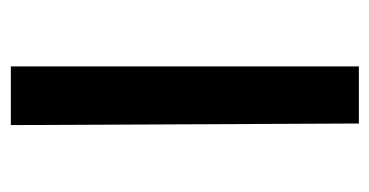

<svg xmlns="http://www.w3.org/2000/svg" viewBox="-188 -510 698 363"><g transform="rotate(90 161.5 -329.0)"><path d="M106 -658H214L217 0H106Z"/></g></svg>

Font: Ysabeau Infant Semibold
Style: Regular
Weight: 600
Designer: Christian Thalmann (Catharsis Fonts)
Version: Version 0.003